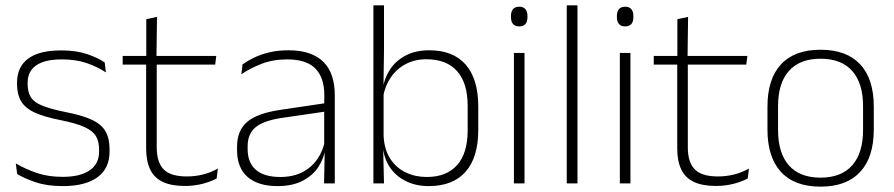

<svg xmlns="http://www.w3.org/2000/svg" viewBox="-20 -684 3333 716"><path d="M214.5 10Q156 10 113.5 -4.2Q71 -18.5 44 -35L39 -74.5Q75 -53.5 117 -39Q159 -24.5 214 -24.5Q278.5 -24.5 314 -48.5Q349.5 -72.5 349.5 -119V-127Q349.5 -157 337.5 -176.8Q325.5 -196.5 294.5 -210.5Q263.5 -224.5 206 -236Q144.5 -248 109 -264.5Q73.5 -281 58.5 -306.8Q43.5 -332.5 43.5 -371.5V-376Q43.5 -434 84.5 -465Q125.5 -496 208 -496Q264.5 -496 305 -482.2Q345.5 -468.5 370.5 -451L375 -414Q343.5 -435 303.2 -448.8Q263 -462.5 210 -462.5Q166 -462.5 138 -452Q110 -441.5 96.5 -422.2Q83 -403 83 -376V-371.5Q83 -340.5 95.2 -321.2Q107.5 -302 138.2 -289.8Q169 -277.5 222.5 -266.5Q286 -254.5 322.2 -237.5Q358.5 -220.5 373.5 -194.2Q388.5 -168 388.5 -128.5V-118.5Q388.5 -55.5 343.2 -22.8Q298 10 214.5 10Z M670 9.5Q618.5 9.5 586.8 -5.8Q555 -21 540 -52.2Q525 -83.5 525 -130.5V-459H564.5V-134.5Q564.5 -79 590.2 -52.5Q616 -26 677 -26Q707.5 -26 736.8 -33.2Q766 -40.5 792.5 -55.5L788 -18.5Q765 -6 733.8 1.8Q702.5 9.5 670 9.5ZM437.5 -443V-475.5H786.5L782.5 -443ZM525.5 -469.5V-612.5L565.5 -621L563.5 -469.5Z M1188.5 0 1191 -125 1189 -131.5V-290L1189.5 -328Q1189.5 -394.5 1156 -428.5Q1122.5 -462.5 1051.5 -462.5Q997.5 -462.5 954.2 -445.5Q911 -428.5 880 -407L884.5 -444Q901 -456 925.8 -468.2Q950.5 -480.5 983 -488.5Q1015.5 -496.5 1056 -496.5Q1101 -496.5 1133.8 -485Q1166.5 -473.5 1187.5 -451.8Q1208.5 -430 1218.5 -399Q1228.5 -368 1228.5 -328.5V0ZM1015 10Q942.5 10 903.2 -24.2Q864 -58.5 864 -124V-136.5Q864 -197.5 902 -229.8Q940 -262 1027 -274.5L1198.5 -300L1200.5 -269L1032.5 -244.5Q964 -234.5 933.8 -210Q903.5 -185.5 903.5 -138.5V-128Q903.5 -77 934.5 -50.5Q965.5 -24 1025 -24Q1073.5 -24 1108.2 -42.2Q1143 -60.5 1164.2 -91.8Q1185.5 -123 1192 -162L1202.5 -131H1193.5Q1188.5 -94 1167.5 -61.8Q1146.5 -29.5 1108.5 -9.8Q1070.5 10 1015 10Z M1579 10Q1530.5 10 1493 -8.8Q1455.5 -27.5 1433 -61.5Q1410.5 -95.5 1407.5 -141H1394.5L1410.5 -177.5Q1413 -126.5 1435.2 -92.2Q1457.5 -58 1493 -41Q1528.5 -24 1571.5 -24Q1645 -24 1684.5 -68.2Q1724 -112.5 1724 -197.5V-289.5Q1724 -374 1684.8 -418.5Q1645.5 -463 1570 -463Q1527 -463 1493.2 -445.2Q1459.5 -427.5 1437.8 -396Q1416 -364.5 1408.5 -322.5L1396 -354H1407.5Q1413.5 -393.5 1435 -425.8Q1456.5 -458 1493.2 -477.2Q1530 -496.5 1581 -496.5Q1670 -496.5 1716.8 -442.8Q1763.5 -389 1763.5 -287.5V-199Q1763.5 -97 1716.2 -43.5Q1669 10 1579 10ZM1372.5 0V-664H1412V-497.5L1410 -358.5L1410.5 -347V-140L1409 -126.5L1412 0Z M1896.5 0V-486.5H1936V0ZM1916.5 -585.5Q1901 -585.5 1893.2 -594.5Q1885.5 -603.5 1885.5 -620.5V-624.5Q1885.5 -641 1893.2 -650Q1901 -659 1916.5 -659Q1931.5 -659 1939.2 -650Q1947 -641 1947 -624.5V-620.5Q1947 -603 1939.2 -594.2Q1931.5 -585.5 1916.5 -585.5Z M2093.5 0V-664H2133.5V0Z M2291.5 0V-486.5H2331V0ZM2311.5 -585.5Q2296 -585.5 2288.2 -594.5Q2280.5 -603.5 2280.5 -620.5V-624.5Q2280.5 -641 2288.2 -650Q2296 -659 2311.5 -659Q2326.5 -659 2334.2 -650Q2342 -641 2342 -624.5V-620.5Q2342 -603 2334.2 -594.2Q2326.5 -585.5 2311.5 -585.5Z M2650.5 9.5Q2599 9.5 2567.2 -5.8Q2535.5 -21 2520.5 -52.2Q2505.5 -83.5 2505.5 -130.5V-459H2545V-134.5Q2545 -79 2570.8 -52.5Q2596.5 -26 2657.5 -26Q2688 -26 2717.2 -33.2Q2746.5 -40.5 2773 -55.5L2768.5 -18.5Q2745.5 -6 2714.2 1.8Q2683 9.5 2650.5 9.5ZM2418 -443V-475.5H2767L2763 -443ZM2506 -469.5V-612.5L2546 -621L2544 -469.5Z M3040 12Q2942.5 12 2892.2 -43Q2842 -98 2842 -201V-286.5Q2842 -389.5 2892.5 -444Q2943 -498.5 3040 -498.5Q3137 -498.5 3187.8 -444Q3238.5 -389.5 3238.5 -286.5V-201Q3238.5 -98 3187.8 -43Q3137 12 3040 12ZM3040 -21.5Q3117 -21.5 3157.8 -67.2Q3198.5 -113 3198.5 -199.5V-288Q3198.5 -374 3158 -419.5Q3117.5 -465 3040 -465Q2962.5 -465 2922 -419.5Q2881.5 -374 2881.5 -288V-199.5Q2881.5 -113 2922 -67.2Q2962.5 -21.5 3040 -21.5Z"/></svg>

Font: Anek Bangla Medium ExtraLight
Style: Regular
Weight: 250
Version: Version 1.003